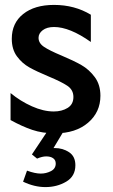

<svg xmlns="http://www.w3.org/2000/svg" viewBox="-20 -533 460 782"><path d="M199 -79Q157 -79 110 -100Q63 -121 23 -154V-44Q70 -18 111.5 -4Q153 10 205 10Q288 10 338.5 -33Q389 -76 389 -143Q389 -188 366 -219Q343 -250 311.5 -268Q280 -286 230 -307Q182 -327 159.5 -342Q137 -357 137 -379Q137 -397 154 -410Q171 -423 200 -423Q264 -423 350 -362V-473Q284 -513 200 -513Q121 -513 74.5 -476Q28 -439 28 -375Q28 -332 49 -303.5Q70 -275 99.5 -258.5Q129 -242 177 -222Q230 -200 254.5 -183.5Q279 -167 279 -138Q279 -108 255.5 -93.5Q232 -79 199 -79ZM240 0H174L110 96L131 113Q152 104 168 104Q186 104 196.5 111.5Q207 119 207 133Q207 154 187.5 164Q168 174 146 174Q123 174 90 162L74 207Q120 229 165 229Q212 229 249.5 207Q287 185 287 140Q287 104 261.5 87Q236 70 203 70H198Z"/></svg>

Font: Geom Medium
Style: Bold
Weight: 500
Version: Version 1.102